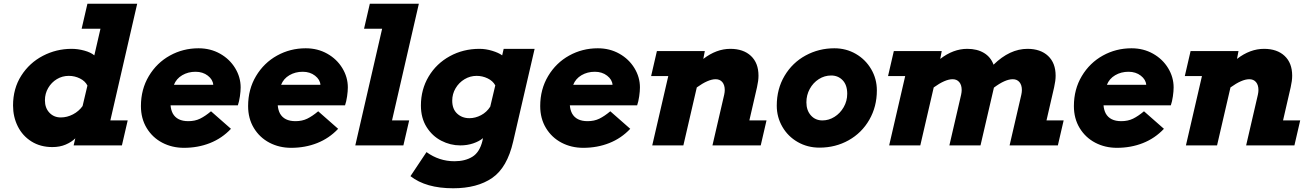

<svg xmlns="http://www.w3.org/2000/svg" viewBox="-20 -780 7000 1030"><path d="M716 -760 572 -134H665L634 0H375L384 -38Q364 -18 332.5 -4.5Q301 9 261 9Q197 9 149 -21Q101 -51 75.5 -102Q50 -153 50 -214Q50 -305 94 -374Q138 -443 210 -480.5Q282 -518 364 -518Q398 -518 432.5 -508.5Q467 -499 486 -483L519 -626H418L449 -760ZM423 -211 449 -321Q437 -345 409 -359Q381 -373 349 -373Q314 -373 285 -355.5Q256 -338 238.5 -308Q221 -278 221 -242Q221 -201 245 -175.5Q269 -150 306 -150Q340 -150 371.5 -166.5Q403 -183 423 -211Z M907 -171Q930 -130 990 -130Q1026 -130 1053.5 -143.5Q1081 -157 1112 -183L1219 -89Q1171 -38 1106.5 -12.5Q1042 13 967 13Q903 13 850.5 -14.5Q798 -42 767 -93Q736 -144 736 -211Q736 -301 778.5 -372Q821 -443 891.5 -482Q962 -521 1045 -521Q1109 -521 1160.5 -492Q1212 -463 1241.5 -414.5Q1271 -366 1271 -311Q1271 -291 1267 -263Q1263 -235 1256 -215H895Q897 -190 907 -171ZM913 -325H1124Q1122 -353 1095 -374Q1068 -395 1029 -395Q989 -395 957.5 -376.5Q926 -358 913 -325Z M1482 -171Q1505 -130 1565 -130Q1601 -130 1628.5 -143.5Q1656 -157 1687 -183L1794 -89Q1746 -38 1681.5 -12.5Q1617 13 1542 13Q1478 13 1425.5 -14.5Q1373 -42 1342 -93Q1311 -144 1311 -211Q1311 -301 1353.5 -372Q1396 -443 1466.5 -482Q1537 -521 1620 -521Q1684 -521 1735.5 -492Q1787 -463 1816.5 -414.5Q1846 -366 1846 -311Q1846 -291 1842 -263Q1838 -235 1831 -215H1470Q1472 -190 1482 -171ZM1488 -325H1699Q1697 -353 1670 -374Q1643 -395 1604 -395Q1564 -395 1532.5 -376.5Q1501 -358 1488 -325Z M1964 -760H2227L2083 -134H2175L2144 0H1886L2030 -626H1933Z M2449 0Q2396 0 2347.5 -25Q2299 -50 2268.5 -98.5Q2238 -147 2238 -214Q2238 -300 2279.5 -369.5Q2321 -439 2393 -478.5Q2465 -518 2552 -518Q2586 -518 2620.5 -507.5Q2655 -497 2674 -483L2682 -518H2848L2733 -21Q2701 119 2620.5 174.5Q2540 230 2411 230Q2265 230 2182 165L2268 36Q2336 85 2418 85Q2475 85 2514 61Q2553 37 2568 -24L2571 -39Q2551 -22 2519 -11Q2487 0 2449 0ZM2610 -208 2637 -322Q2624 -346 2596 -359.5Q2568 -373 2537 -373Q2502 -373 2472 -355Q2442 -337 2424 -306.5Q2406 -276 2406 -240Q2406 -195 2432.5 -170.5Q2459 -146 2498 -146Q2530 -146 2560.5 -162Q2591 -178 2610 -208Z M3049 -171Q3072 -130 3132 -130Q3168 -130 3195.5 -143.5Q3223 -157 3254 -183L3361 -89Q3313 -38 3248.5 -12.5Q3184 13 3109 13Q3045 13 2992.5 -14.5Q2940 -42 2909 -93Q2878 -144 2878 -211Q2878 -301 2920.5 -372Q2963 -443 3033.5 -482Q3104 -521 3187 -521Q3251 -521 3302.5 -492Q3354 -463 3383.5 -414.5Q3413 -366 3413 -311Q3413 -291 3409 -263Q3405 -235 3398 -215H3037Q3039 -190 3049 -171ZM3055 -325H3266Q3264 -353 3237 -374Q3210 -395 3171 -395Q3131 -395 3099.5 -376.5Q3068 -358 3055 -325Z M3761 -506 3753 -464Q3823 -518 3898 -518Q3968 -518 4008.5 -480Q4049 -442 4049 -374Q4049 -347 4041 -312L4000 -134H4092L4061 0H3802L3865 -272Q3868 -286 3868 -297Q3868 -324 3855 -339.5Q3842 -355 3819 -355Q3779 -355 3718 -311L3646 0H3479L3565 -372H3473L3504 -506Z M4456 -521Q4519 -521 4571 -491Q4623 -461 4653.5 -409Q4684 -357 4684 -295Q4684 -208 4643.5 -137.5Q4603 -67 4532.5 -27.5Q4462 12 4376 12Q4312 12 4259.5 -18Q4207 -48 4177 -100Q4147 -152 4147 -213Q4147 -303 4189 -373.5Q4231 -444 4302 -482.5Q4373 -521 4456 -521ZM4392 -134Q4426 -134 4456.5 -153Q4487 -172 4506 -205Q4525 -238 4525 -277Q4525 -324 4500.5 -349.5Q4476 -375 4439 -375Q4403 -375 4372.5 -355.5Q4342 -336 4324 -303Q4306 -270 4306 -231Q4306 -188 4330 -161Q4354 -134 4392 -134Z M5032 -506 5024 -464Q5094 -518 5169 -518Q5222 -518 5258.5 -496Q5295 -474 5310 -433Q5397 -518 5492 -518Q5562 -518 5602.5 -480Q5643 -442 5643 -374Q5643 -347 5635 -312L5594 -134H5686L5655 0H5396L5459 -272Q5462 -286 5462 -297Q5462 -324 5449 -339.5Q5436 -355 5413 -355Q5372 -355 5312 -310L5240 0H5073L5136 -272Q5139 -286 5139 -297Q5139 -324 5126 -339.5Q5113 -355 5090 -355Q5050 -355 4989 -311L4917 0H4750L4836 -372H4744L4775 -506Z M5912 -171Q5935 -130 5995 -130Q6031 -130 6058.5 -143.5Q6086 -157 6117 -183L6224 -89Q6176 -38 6111.5 -12.5Q6047 13 5972 13Q5908 13 5855.5 -14.5Q5803 -42 5772 -93Q5741 -144 5741 -211Q5741 -301 5783.5 -372Q5826 -443 5896.5 -482Q5967 -521 6050 -521Q6114 -521 6165.5 -492Q6217 -463 6246.5 -414.5Q6276 -366 6276 -311Q6276 -291 6272 -263Q6268 -235 6261 -215H5900Q5902 -190 5912 -171ZM5918 -325H6129Q6127 -353 6100 -374Q6073 -395 6034 -395Q5994 -395 5962.5 -376.5Q5931 -358 5918 -325Z M6624 -506 6616 -464Q6686 -518 6761 -518Q6831 -518 6871.5 -480Q6912 -442 6912 -374Q6912 -347 6904 -312L6863 -134H6955L6924 0H6665L6728 -272Q6731 -286 6731 -297Q6731 -324 6718 -339.5Q6705 -355 6682 -355Q6642 -355 6581 -311L6509 0H6342L6428 -372H6336L6367 -506Z"/></svg>

Font: Arvo
Style: Bold Italic
Weight: 700
Italic angle: -13°
Designer: Anton Koovit (Cyrillic Expansion: Cyreal)
Foundry: Anton Koovit, Yassin Baggar
Version: Version 3.000